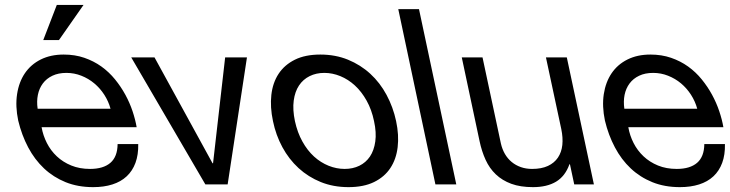

<svg xmlns="http://www.w3.org/2000/svg" viewBox="-20 -751 2973 782"><path d="M543 -164.1Q543.9 -120.6 531.7 -87.6Q519.5 -54.7 495.8 -32.7Q472.2 -10.7 437.7 0.2Q403.3 11.2 359.4 11.2Q297.4 11.2 247.3 -9Q197.3 -29.3 159.2 -65.2Q121.1 -101.1 94.7 -150.9Q68.4 -200.7 54.2 -259.8Q42 -318.4 49.6 -367.7Q57.1 -417 81.5 -452.9Q106 -488.8 146.2 -508.8Q186.5 -528.8 239.3 -528.8Q285.2 -528.8 323.5 -515.6Q361.8 -502.4 393.1 -480Q424.3 -457.5 448.5 -427.7Q472.7 -397.9 490.5 -365.2Q508.3 -332.5 519.8 -298.3Q531.2 -264.2 536.6 -232.9H149.4Q155.3 -199.2 170.9 -168.5Q186.5 -137.7 211.4 -114.3Q236.3 -90.8 270.3 -76.9Q304.2 -63 346.7 -63Q400.9 -63 429.7 -87.9Q458.5 -112.8 459 -164.1ZM430.2 -308.1Q421.9 -338.4 404.8 -365Q387.7 -391.6 364 -411.4Q340.3 -431.2 311.3 -442.6Q282.2 -454.1 250.5 -454.1Q217.8 -454.1 193.6 -442.6Q169.4 -431.2 154.5 -411.1Q139.6 -391.1 134.3 -364.7Q128.9 -338.4 133.3 -308.1ZM320.3 -731 220.2 -587.9H156.2L211.4 -731Z M816.4 0 514.6 -517.1H609.4L845.7 -85.9H847.7L897 -517.1H985.8L907.2 0Z M1091.8 -257.8Q1079.6 -314.9 1085.2 -364.5Q1090.8 -414.1 1114.7 -450.4Q1138.7 -486.8 1180.9 -507.8Q1223.1 -528.8 1284.7 -528.8Q1346.2 -528.8 1397.5 -507.8Q1448.7 -486.8 1488.3 -450.4Q1527.8 -414.1 1554.4 -364.5Q1581.1 -314.9 1593.3 -257.8Q1605.5 -200.7 1599.6 -151.6Q1593.8 -102.5 1569.8 -66.4Q1545.9 -30.3 1503.4 -9.5Q1460.9 11.2 1399.4 11.2Q1337.9 11.2 1286.6 -9.5Q1235.4 -30.3 1196 -66.4Q1156.7 -102.5 1130.1 -151.6Q1103.5 -200.7 1091.8 -257.8ZM1181.2 -257.8Q1191.4 -210.9 1211.7 -174.6Q1231.9 -138.2 1259 -113.5Q1286.1 -88.9 1318.4 -75.9Q1350.6 -63 1383.8 -63Q1417 -63 1443.6 -75.9Q1470.2 -88.9 1486.8 -113.5Q1503.4 -138.2 1508.5 -174.6Q1513.7 -210.9 1503.4 -257.8Q1493.7 -304.7 1473.1 -341.3Q1452.6 -377.9 1425.5 -402.8Q1398.4 -427.7 1366.2 -440.9Q1334 -454.1 1300.8 -454.1Q1267.6 -454.1 1241 -440.9Q1214.4 -427.7 1197.8 -402.8Q1181.2 -377.9 1176.3 -341.3Q1171.4 -304.7 1181.2 -257.8Z M1686.5 -713.9 1838.4 0H1753.4L1602.1 -713.9Z M2318.8 0 2301.3 -82H2299.3Q2282.2 -33.7 2245.1 -11.2Q2208 11.2 2150.9 11.2Q2099.6 11.2 2062.5 -2.4Q2025.4 -16.1 1999.5 -40.8Q1973.6 -65.4 1957.8 -100.1Q1941.9 -134.8 1933.1 -176.8L1860.8 -517.1H1945.3L2020 -167Q2025.4 -143.1 2036.6 -123.8Q2047.9 -104.5 2064.2 -91.1Q2080.6 -77.6 2101.6 -70.3Q2122.6 -63 2147 -63Q2185.5 -63 2211.7 -75.2Q2237.8 -87.4 2252.4 -109.1Q2267.1 -130.9 2270.3 -160.4Q2273.4 -189.9 2266.1 -225.1L2203.6 -517.1H2288.6L2398.9 0Z M2932.6 -164.1Q2933.6 -120.6 2921.4 -87.6Q2909.2 -54.7 2885.5 -32.7Q2861.8 -10.7 2827.4 0.2Q2793 11.2 2749 11.2Q2687 11.2 2637 -9Q2586.9 -29.3 2548.8 -65.2Q2510.7 -101.1 2484.4 -150.9Q2458 -200.7 2443.8 -259.8Q2431.6 -318.4 2439.2 -367.7Q2446.8 -417 2471.2 -452.9Q2495.6 -488.8 2535.9 -508.8Q2576.2 -528.8 2628.9 -528.8Q2674.8 -528.8 2713.1 -515.6Q2751.5 -502.4 2782.7 -480Q2814 -457.5 2838.1 -427.7Q2862.3 -397.9 2880.1 -365.2Q2897.9 -332.5 2909.4 -298.3Q2920.9 -264.2 2926.3 -232.9H2539.1Q2544.9 -199.2 2560.5 -168.5Q2576.2 -137.7 2601.1 -114.3Q2626 -90.8 2659.9 -76.9Q2693.8 -63 2736.3 -63Q2790.5 -63 2819.3 -87.9Q2848.1 -112.8 2848.6 -164.1ZM2819.8 -308.1Q2811.5 -338.4 2794.4 -365Q2777.3 -391.6 2753.7 -411.4Q2730 -431.2 2700.9 -442.6Q2671.9 -454.1 2640.1 -454.1Q2607.4 -454.1 2583.3 -442.6Q2559.1 -431.2 2544.2 -411.1Q2529.3 -391.1 2523.9 -364.7Q2518.6 -338.4 2522.9 -308.1Z"/></svg>

Font: XB Khoramshahr
Style: Oblique
Weight: 400
Italic angle: 12°
Designer: Behnam
Foundry: Irmug
Version: Version 8.005 2009